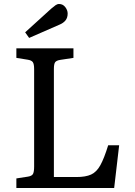

<svg xmlns="http://www.w3.org/2000/svg" viewBox="-20 -942 677 962"><path d="M62 0V-48L120 -57Q139 -60 145 -70Q151 -80 151 -108V-596Q151 -621 144.5 -630.5Q138 -640 118 -643L62 -652V-700H348V-652L282 -642Q263 -639 256.5 -630.5Q250 -622 250 -596V-55H363Q409 -55 436.5 -67.5Q464 -80 483 -114.5Q502 -149 522 -214H577L552 0ZM126 -752 106 -780 237 -899Q250 -910 258.5 -916Q267 -922 276 -922Q295 -922 307 -906.5Q319 -891 319 -874Q319 -853 308 -839.5Q297 -826 277 -818Z"/></svg>

Font: Text Regular
Style: Regular
Weight: 400
Designer: Latin by Veronika Burian and Jose Scaglione. Greek by Irene Vlachou. Cyrillic by Vera Evstafieva.
Foundry: TypeTogether
Version: Version 3.002